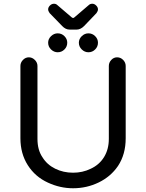

<svg xmlns="http://www.w3.org/2000/svg" viewBox="-20 -994 780 1025"><path d="M312 -855 245 -924Q237 -935 237 -944Q237 -955 246.5 -964.5Q256 -974 268 -974Q279 -974 286 -967L362 -902Q367 -898 370 -898Q374 -898 378 -902L454 -967Q461 -974 473 -974Q484 -974 493.5 -964.5Q503 -955 503 -944Q503 -935 495 -924L429 -855Q410 -836 389 -836H352Q330 -836 312 -855ZM89 -642Q89 -660 102.5 -674Q116 -688 134 -688Q152 -688 166 -674Q180 -660 180 -642V-253Q180 -193 207 -154Q231 -115 274.5 -93.5Q318 -72 370 -72Q421 -72 464 -93Q510 -114 535.5 -155.5Q561 -197 561 -253V-642Q561 -660 574 -674Q587 -688 605 -688Q624 -688 637.5 -674Q651 -660 651 -642V-256Q651 -170 610 -108Q571 -51 507 -20Q443 11 370 11Q301 11 236 -19Q168 -50 128.5 -112Q89 -174 89 -256ZM288 -816Q309 -816 324 -801Q339 -786 339 -766Q339 -745 324 -730Q309 -715 288 -715Q268 -715 252.5 -730Q237 -745 237 -766Q237 -786 252.5 -801Q268 -816 288 -816ZM452 -816Q473 -816 488 -801Q503 -786 503 -766Q503 -745 488 -730Q473 -715 452 -715Q432 -715 416.5 -730Q401 -745 401 -766Q401 -786 416.5 -801Q432 -816 452 -816Z"/></svg>

Font: 寒蝉全圆体
Style: Regular
Weight: 400
Designer: Warren2060
      Designed by Motoya company      

      [Varela Round]
      Joe Prince(Latin component); Avraham Cornf
Foundry: ChillType
Version: Version 3.200